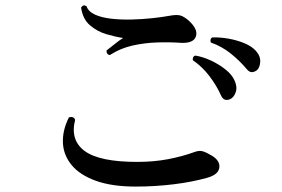

<svg xmlns="http://www.w3.org/2000/svg" viewBox="-20 -722 1040 708"><path d="M481 -34Q392 -34 333 -55.5Q274 -77 244 -113.5Q214 -150 212 -195.5Q210 -241 234 -289Q242 -292 248.5 -289.5Q255 -287 257 -280Q238 -205 292.5 -165Q347 -125 486 -125Q547 -125 599.5 -135Q652 -145 696 -161Q712 -167 723.5 -165Q735 -163 754 -152Q791 -133 789 -106Q787 -79 746 -67Q690 -51 621 -42.5Q552 -34 481 -34ZM385 -519Q378 -520 375 -525Q372 -530 373 -536Q384 -544 401 -558Q418 -572 434 -582Q406 -586 372 -596Q338 -606 311.5 -629Q285 -652 279 -694Q287 -707 299 -699Q306 -679 330.5 -668Q355 -657 390.5 -653Q426 -649 465.5 -650Q505 -651 542 -655Q579 -659 606 -664Q633 -669 646.5 -664.5Q660 -660 676 -646Q711 -614 702.5 -588Q694 -562 648 -564Q606 -567 559.5 -565.5Q513 -564 468.5 -554Q424 -544 385 -519ZM828 -356Q818 -352 809.5 -354.5Q801 -357 795 -370Q779 -406 752.5 -441Q726 -476 691 -500Q690 -506 692.5 -511Q695 -516 701 -517Q730 -512 759.5 -498Q789 -484 812.5 -465Q836 -446 845 -425Q856 -401 849 -381.5Q842 -362 828 -356ZM926 -462Q917 -456 908 -456Q899 -456 889 -468Q864 -498 831 -524.5Q798 -551 758 -565Q755 -570 756.5 -576Q758 -582 763 -584Q791 -585 822.5 -579.5Q854 -574 881.5 -562.5Q909 -551 924 -534Q941 -515 939.5 -493Q938 -471 926 -462Z"/></svg>

Font: Zen Old Mincho SemiBold
Style: Regular
Weight: 600
Version: Version 1.500